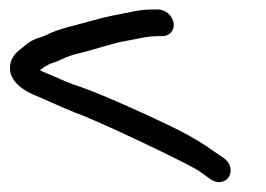

<svg xmlns="http://www.w3.org/2000/svg" viewBox="-27 -450 549 396"><path d="M298.9 -430.5H292.9C276.9 -430.5 261.9 -429.3 249.3 -426.6C218.7 -420 200.1 -418.1 164.6 -407.8C135.4 -399.3 92.7 -390.7 71.7 -379.2C58.6 -372.1 42 -371.7 25 -356.5C12.9 -345.6 -3.8 -338.2 -6.3 -313.2C-9.6 -281.4 25.8 -261.6 41.3 -255.1C71.3 -242.6 89.4 -233.4 126.7 -218.2C175.3 -201.4 364.8 -110.6 383.5 -97.3L407.6 -80.1C424.3 -69 439.8 -75.6 445.7 -86.2C451.3 -96.2 450 -112.8 434.8 -123.8L409.9 -140.8C392.8 -153.1 371.5 -166 347 -178.8C310.9 -197.7 184.8 -255.6 138.3 -271C117.5 -277.9 102.7 -284.2 90.7 -289.7C76 -296.5 64.7 -300.2 55.4 -305.2C61.8 -310.6 73.3 -317.5 77.5 -318.8C103.1 -326.7 104.5 -332.5 134.5 -339.7C169 -347.8 201.5 -360.2 233.2 -365.7C264.8 -371.1 274.4 -375.5 302.1 -375.5H308.1C323.1 -375.5 333.5 -388 331 -403C328.5 -418 313.9 -430.5 298.9 -430.5Z"/></svg>

Font: MewTooHand
Style: BdWideLta
Weight: 400
Designer: Mew Too, Robert Jablonski
Version: Version 0.77